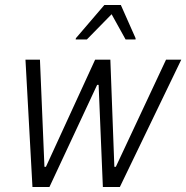

<svg xmlns="http://www.w3.org/2000/svg" viewBox="-20 -749 746 769"><path d="M110 0 82 -510H140L158 -81H164L361 -510H422L438 -81H444L645 -510H706L460 0H392L375 -409H369L178 0ZM283 -591 284 -596 398 -729H464L523 -596V-591H483L427 -692L328 -591Z"/></svg>

Font: Saira SemiCondensed Light
Style: Italic
Weight: 300
Width: 4
Italic angle: -12°
Designer: Hector Gatti with collaboration of the Omnibus-Type team
Foundry: Omnibus-Type
Version: Version 1.101